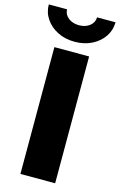

<svg xmlns="http://www.w3.org/2000/svg" viewBox="-188 -1006 664 1064"><g transform="rotate(15 144.5 -474.0)"><path d="M243.7 -727.5V0H44.4V-727.5ZM144.5 -785.2Q89.8 -785.2 46.6 -806.9Q3.4 -828.6 -21.7 -865.7Q-46.9 -902.8 -46.9 -948.2H58.1Q58.1 -918.9 82.8 -899.4Q107.4 -879.9 144.5 -879.9Q181.2 -879.9 205.6 -899.4Q230 -918.9 230 -948.2H335.9Q335.9 -902.8 310.8 -865.7Q285.6 -828.6 242.4 -806.9Q199.2 -785.2 144.5 -785.2Z"/></g></svg>

Font: Inter 20pt Black
Style: Regular
Weight: 900
Version: Version 4.001;git-66647c0bb